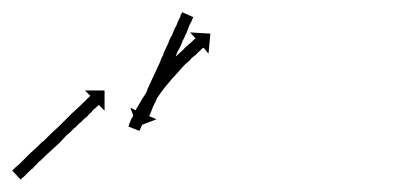

<svg xmlns="http://www.w3.org/2000/svg" viewBox="-28 -288 657 314"><path d="M-7 -10Q-6 -11 -5 -12Q-4 -13 -3 -14Q-1 -16 4 -20Q6 -22 8 -24Q10 -26 12 -28Q14 -30 16.5 -32.5Q19 -35 21 -37Q24 -40 27 -42.5Q30 -45 32 -47Q35 -50 38 -53Q41 -56 44 -58Q47 -61 50 -64Q53 -67 56 -70Q59 -73 62 -75.5Q65 -78 68 -81Q71 -84 73.5 -86.5Q76 -89 79 -92Q82 -95 84.5 -97.5Q87 -100 90 -103Q92 -105 94.5 -107Q97 -109 100 -112Q102 -114 108 -120Q109 -121 111 -122.5Q113 -124 114 -126Q117 -128 118 -130Q119 -130 119 -130.5Q119 -131 120 -131L111 -140H143V-107L134 -116Q133 -116 132.5 -115.5Q132 -115 132 -115Q131 -114 130 -113Q129 -112 128 -111Q126 -110 124.5 -108.5Q123 -107 122 -105Q119 -103 114 -97Q111 -95 108.5 -92.5Q106 -90 104 -88Q101 -86 98.5 -83Q96 -80 93 -78Q90 -75 87 -72Q84 -69 81 -67Q78 -64 75.5 -61Q73 -58 70 -55Q67 -52 64 -49.5Q61 -47 58 -44Q55 -41 52 -38.5Q49 -36 46 -33Q43 -30 40.5 -27.5Q38 -25 35 -23Q33 -20 30.5 -18Q28 -16 26 -13Q23 -11 21 -9Q19 -7 17 -5Q15 -3 11 1Q10 2 9 2.5Q8 3 7 4Q7 5 6.5 5Q6 5 6 6L-8 -9Q-8 -9 -7.5 -9.5Q-7 -10 -7 -10ZM287 -258Q286 -254 285 -253Q284 -251 283 -249Q282 -247 281 -245Q280 -242 279 -239.5Q278 -237 277 -234Q275 -231 274 -228Q273 -225 271 -222Q270 -219 268.5 -215.5Q267 -212 265 -208Q263 -205 261.5 -201.5Q260 -198 259 -194Q257 -190 255.5 -186.5Q254 -183 252 -179Q249 -172 245 -164Q243 -160 241.5 -156.5Q240 -153 239 -149Q235 -141 232 -135Q231 -132 229.5 -129Q228 -126 227 -123Q224 -117 222 -113Q221 -110 219 -105Q217 -101 217 -100Q216 -99 216 -98L228 -93L197 -81L185 -112L197 -106Q198 -107 198 -107.5Q198 -108 198 -108Q200 -112 201 -113Q202 -116 204 -121Q206 -125 209 -131Q210 -134 211.5 -137.5Q213 -141 214 -144Q217 -150 220 -157Q222 -161 223.5 -164.5Q225 -168 227 -172Q229 -176 230.5 -179.5Q232 -183 234 -187Q235 -191 237 -194.5Q239 -198 240 -202Q242 -206 243.5 -209.5Q245 -213 247 -217Q248 -220 249.5 -223.5Q251 -227 253 -230Q254 -233 255.5 -236Q257 -239 258 -242Q260 -245 261 -247.5Q262 -250 263 -253Q264 -255 265 -257Q266 -259 267 -261Q267 -262 267.5 -263.5Q268 -265 269 -266Q269 -266 270 -268L288 -260Q288 -259 287 -258ZM183 -83Q183 -83 183 -83Q183 -83 183 -83Q183 -83 183 -83Q183 -83 183 -83Q183 -86 185 -89Q185 -89 185 -89Q185 -89 185 -89Q185 -89 185 -89Q185 -89 185 -89Q186 -93 189 -97Q189 -97 189 -97Q189 -97 189 -97Q189 -97 189 -97Q189 -97 189 -97Q191 -102 194 -108Q194 -108 194 -108Q194 -108 194 -108Q194 -108 194 -108Q194 -108 194 -108Q197 -114 201 -120Q201 -120 201 -120Q201 -120 201 -120Q201 -120 201 -120Q201 -120 201 -120Q204 -126 209 -133Q209 -133 209 -133Q209 -133 209 -133Q209 -133 209 -133Q209 -133 209 -133Q213 -140 218 -147Q218 -147 218 -147Q218 -147 218 -147Q218 -147 218 -147Q218 -147 218 -147Q223 -154 228 -160Q228 -160 228 -160Q228 -160 228 -160Q228 -160 228 -160Q228 -160 228 -160Q234 -167 239 -173Q239 -173 239 -173Q239 -173 239 -173Q239 -173 239 -173.5Q239 -174 239 -174Q245 -180 250 -186Q250 -186 250 -186Q250 -186 250 -186Q250 -186 250 -186Q250 -186 250 -186Q256 -191 261 -197Q261 -197 261 -197Q261 -197 261 -197Q261 -197 261 -197Q261 -197 261 -197Q266 -202 271 -206Q271 -206 271 -206Q271 -206 271 -206Q271 -206 271 -206Q271 -206 271 -206Q275 -211 279 -214Q279 -214 279 -214Q279 -214 279 -214Q279 -214 279 -214Q279 -214 279 -214Q283 -217 286 -220Q288 -222 290 -224Q291 -225 292 -225L283 -235L316 -233L313 -200L305 -210Q304 -209 303 -209Q301 -207 299 -205Q296 -203 293 -199Q293 -199 293 -199Q293 -199 293 -199Q293 -199 293 -199Q293 -199 293 -199Q289 -196 284 -192Q284 -192 284 -192Q284 -192 284 -192Q284 -192 284.5 -192Q285 -192 285 -192Q280 -187 275 -183Q275 -183 275 -183Q275 -183 275 -183Q275 -183 275 -183Q275 -183 275 -183Q270 -178 265 -172Q265 -172 265 -172Q265 -172 265 -172Q265 -172 265 -172Q265 -172 265 -172Q260 -166 254 -160Q254 -160 254 -160Q254 -160 254 -160Q254 -160 254 -160Q254 -160 254 -160Q249 -154 244 -148Q244 -148 244 -148Q244 -148 244 -148Q244 -148 244 -148Q244 -148 244 -148Q239 -142 234 -135Q234 -135 234 -135Q234 -135 234 -135Q234 -135 234 -135Q234 -135 234 -135Q230 -129 225 -122Q225 -122 225 -122Q225 -122 225 -122Q226 -122 226 -122Q226 -122 226 -122Q221 -116 218 -110Q218 -110 218 -110Q218 -110 218 -110Q218 -110 218 -110Q218 -110 218 -110Q214 -104 211 -98Q211 -98 211.5 -98Q212 -98 212 -98Q212 -98 212 -98.5Q212 -99 212 -99Q209 -93 207 -89Q207 -89 207 -89Q207 -89 207 -89Q207 -89 207 -89Q207 -89 207 -89Q205 -84 203 -81Q203 -81 203 -81Q203 -81 203 -81Q203 -81 203 -81Q203 -81 203 -81Q202 -78 201 -76Q201 -76 201 -76Q201 -76 201 -76Q201 -76 201 -76Q201 -76 201 -76Q201 -75 200 -74L182 -81Q182 -82 183 -83Z"/></svg>

Font: FRB American Cursive Just Arrows Light
Style: Italic
Weight: 300
Italic angle: -25°
Version: Version 2.0;Modular Font Editor K font №1